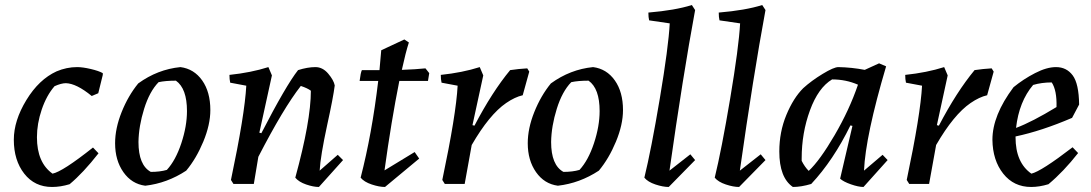

<svg xmlns="http://www.w3.org/2000/svg" viewBox="-20 -732 4342 764"><path d="M187 12Q118 12 76.5 -41Q35 -94 35 -176Q35 -252 85 -334Q135 -416 205 -448Q245 -465 287 -465Q309 -465 341 -457.5Q373 -450 389 -441V-434L371 -361L345 -350Q284 -400 242 -401Q224 -401 197 -389Q165 -352 146 -296Q127 -240 127 -186Q127 -85 189 -41Q229 -49 350 -145L372 -122Q311 -44 257 1Q221 12 187 12Z M558 7Q504 0 471 -47Q438 -94 438 -162Q438 -221 464 -286Q490 -351 530 -400Q607 -456 698 -465Q752 -458 784.5 -412Q817 -366 817 -294Q817 -236 789 -168.5Q761 -101 721 -53Q645 -3 558 7ZM580 -48Q617 -48 644 -56Q679 -94 701.5 -162Q724 -230 724 -290Q724 -380 680 -411Q638 -411 611 -405Q575 -368 553.5 -299Q532 -230 531 -167Q531 -75 580 -48Z M1249 12Q1227 12 1198 2Q1169 -8 1155 -25Q1217 -251 1217 -371Q1204 -381 1177 -390Q1108 -302 1008 -108L990 0H909L899 -16Q954 -277 960 -391L896 -403Q893 -416 893 -434Q979 -443 1048 -465L1062 -432L1012 -204L1020 -202Q1118 -392 1166 -453Q1204 -465 1235 -465Q1264 -465 1286 -439Q1308 -413 1312 -392Q1306 -344 1282 -235Q1255 -110 1252 -53L1324 -116L1345 -95Z M1512 12Q1489 12 1459 2Q1429 -8 1415 -25Q1460 -199 1485 -410H1411Q1415 -443 1420 -453H1490Q1493 -481 1497 -532L1589 -575L1607 -563Q1594 -523 1579 -454Q1635 -456 1673 -460L1688 -441L1683 -410H1569Q1537 -250 1510 -54L1630 -127L1648 -101Z M1750 0 1740 -16Q1795 -277 1801 -391L1737 -403Q1734 -416 1734 -434Q1820 -443 1889 -465L1903 -432L1860 -234L1868 -232Q1938 -366 2010 -453Q2043 -458 2078 -460L2086 -447L2060 -353Q2029 -346 1994 -322Q1927 -276 1857 -155L1829 0Z M2200 7Q2146 0 2113 -47Q2080 -94 2080 -162Q2080 -221 2106 -286Q2132 -351 2172 -400Q2249 -456 2340 -465Q2394 -458 2426.5 -412Q2459 -366 2459 -294Q2459 -236 2431 -168.5Q2403 -101 2363 -53Q2287 -3 2200 7ZM2222 -48Q2259 -48 2286 -56Q2321 -94 2343.5 -162Q2366 -230 2366 -290Q2366 -380 2322 -411Q2280 -411 2253 -405Q2217 -368 2195.5 -299Q2174 -230 2173 -167Q2173 -75 2222 -48Z M2641 12Q2618 12 2588 2Q2558 -8 2544 -25Q2571 -135 2605.5 -340Q2640 -545 2645 -639L2563 -651Q2560 -663 2560 -682Q2667 -691 2733 -712L2746 -692Q2697 -427 2644 -53L2727 -118L2746 -95Z M2921 12Q2898 12 2868 2Q2838 -8 2824 -25Q2851 -135 2885.5 -340Q2920 -545 2925 -639L2843 -651Q2840 -663 2840 -682Q2947 -691 3013 -712L3026 -692Q2977 -427 2924 -53L3007 -118L3026 -95Z M3135 12Q3081 -25 3081 -129Q3081 -207 3109 -274.5Q3137 -342 3176 -381Q3209 -411 3253.5 -438Q3298 -465 3316 -465Q3369 -464 3421 -454L3478 -480L3506 -468Q3424 -191 3418 -53L3492 -116L3512 -95L3416 12Q3396 12 3366 1.5Q3336 -9 3323 -21L3372 -231L3364 -233Q3296 -94 3208 0Q3168 12 3135 12ZM3198 -52Q3242 -93 3301 -194Q3360 -295 3394 -395Q3346 -416 3291 -416Q3236 -383 3203 -293Q3170 -203 3170 -102V-92Q3182 -68 3198 -52Z M3598 0 3588 -16Q3643 -277 3649 -391L3585 -403Q3582 -416 3582 -434Q3668 -443 3737 -465L3751 -432L3708 -234L3716 -232Q3786 -366 3858 -453Q3891 -458 3926 -460L3934 -447L3908 -353Q3877 -346 3842 -322Q3775 -276 3705 -155L3677 0Z M4083 12Q4014 12 3972 -41Q3930 -94 3929 -176Q3929 -273 4013 -385Q4052 -417 4098.5 -441Q4145 -465 4182 -465Q4224 -465 4248.5 -432Q4273 -399 4274 -316L4246 -263Q4125 -211 4021 -189V-186Q4021 -85 4084 -41Q4123 -50 4248 -146L4270 -123Q4212 -49 4152 1Q4116 12 4083 12ZM4091 -394Q4035 -328 4023 -223Q4087 -247 4184 -306Q4186 -372 4165 -404Q4125 -404 4091 -394Z"/></svg>

Font: Albura Medium
Style: Italic
Weight: 462
Italic angle: -7°
Designer: Mercedes Jáuregui
Foundry: Omnibus-Type Team
Version: Version 1.000